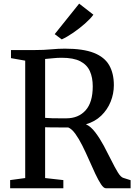

<svg xmlns="http://www.w3.org/2000/svg" viewBox="-20 -1012 726 1032"><path d="M34.5 0V-44L115.5 -55V-686L39 -699.5V-743H167Q216 -743 254.8 -746.8Q293.5 -750.5 329 -750.5Q427 -750.5 484.5 -727.8Q542 -705 567 -661.2Q592 -617.5 592 -554Q592 -508.5 574.8 -465.5Q557.5 -422.5 524 -390.2Q490.5 -358 442 -344Q468.5 -332 492.5 -300.2Q516.5 -268.5 538 -228.5Q559.5 -188.5 578.2 -150.5Q597 -112.5 613.2 -85.8Q629.5 -59 644 -55.5L682 -43.5V0H549.5Q537 0 522.8 -21.8Q508.5 -43.5 492.2 -78Q476 -112.5 458.5 -152.5Q441 -192.5 422.5 -229.5Q404 -266.5 384.8 -293Q365.5 -319.5 346.5 -327Q331.5 -327 306 -327Q280.5 -327 256.5 -327.2Q232.5 -327.5 222.5 -328V-55L320.5 -44V0ZM336 -376Q401.5 -376 440 -418.8Q478.5 -461.5 478.5 -548Q478.5 -595 463.2 -629.2Q448 -663.5 411.8 -682.5Q375.5 -701.5 311.5 -701.5Q287.5 -701.5 265 -699Q242.5 -696.5 222.5 -695V-378.5Q237 -377 259.8 -376.5Q282.5 -376 303.8 -376Q325 -376 336 -376ZM312.5 -800.5H311.5L274 -828.5L405.5 -992.5L482 -933Q466 -911 436.5 -885Q407 -859 373.5 -836Q340 -813 312.5 -800.5Z"/></svg>

Font: Merriweather Text
Style: Regular
Weight: 400
Designer: Eben Sorkin
Foundry: Eben Sorkin
Version: Version 2.100; ttfautohint (v1.7.19-72a1) -l 8 -r 50 -G 200 